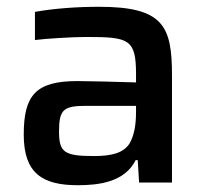

<svg xmlns="http://www.w3.org/2000/svg" viewBox="-20 -538 607 566"><path d="M209 8C269 8 347 0 380 -66H386L390 0H487V-316C487 -461 462 -518 272 -518C206 -518 139 -513 83 -503V-420C114 -424 191 -429 235 -429C360 -429 381 -423 381 -319V-295C323 -297 235 -299 208 -299C85 -299 50 -257 50 -141C50 -28 104 8 209 8ZM257 -78C169 -78 154 -89 154 -151C154 -216 168 -226 235 -226H381V-208C381 -168 375 -139 363 -117C345 -86 307 -78 257 -78Z"/></svg>

Font: Saira UNSAM Medium
Style: Regular
Weight: 500
Designer: Hector Gatti with collaboration of the Omnibus-Type team
Foundry: Omnibus-Type
Version: Version 0.072;PS 000.072;hotconv 1.0.88;makeotf.lib2.5.64775